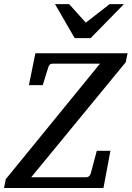

<svg xmlns="http://www.w3.org/2000/svg" viewBox="-40 -936 655 956"><path d="M585.9 -626 115.2 -53.2H387.2Q406.7 -53.2 412.1 -73.2L441.9 -185.1H509.8L475.1 0H-20L-11.2 -43.9L458 -619.1H224.1Q213.4 -619.1 208.3 -614.5Q203.1 -609.9 200.2 -600.1L172.9 -512.2H104L136.2 -670.9H595.2ZM411.1 -746.1H332L233.9 -915.5H304.2L387.2 -823.2L505.9 -915.5H577.1Z"/></svg>

Font: Charis SIL Viet
Style: Italic
Weight: 400
Italic angle: -11°
Foundry: SIL International
Version: Version 5.000